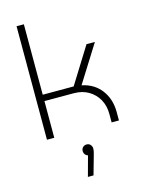

<svg xmlns="http://www.w3.org/2000/svg" viewBox="-146 -817 908 1193"><g transform="rotate(-15 308.0 -220.5)"><path d="M81 0V-730H128V-277H327L472 -510H526L376 -271Q455 -255 499.5 -196Q544 -137 544 -54V0H497V-54Q497 -107 474.5 -147.5Q452 -188 411.5 -212Q371 -236 316 -236H128V0ZM267 289 302 160Q290 156 283.5 147Q277 138 277 126Q277 111 287 101.5Q297 92 311 92Q327 92 336 103Q345 114 345 127Q345 142 338 165L303 289Z"/></g></svg>

Font: MuseoModerno Thin ExtraLight
Style: Regular
Weight: 250
Version: Version 1.002